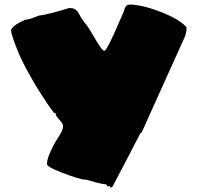

<svg xmlns="http://www.w3.org/2000/svg" viewBox="-20 -721 859 836"><path d="M458.5 88.9Q455.6 88.9 453.6 89.8Q451.7 90.8 450.7 90.8Q448.2 90.8 446.8 89.4Q445.3 87.9 442.4 82Q417.5 79.1 397.5 73.2Q377.4 67.4 362.3 63Q361.3 62.5 357.7 62Q354 61.5 349.4 61Q344.7 60.5 340.6 60.1Q336.4 59.6 335.4 59.1Q327.1 57.1 312.7 52.7Q298.3 48.3 281.5 42.5Q264.6 36.6 247.6 30Q230.5 23.4 216.3 16.8Q202.1 10.3 193.4 4.2Q184.6 -2 184.6 -6.8Q184.6 -16.1 187.3 -26.6Q189.9 -37.1 194.1 -47.4Q198.2 -57.6 203.1 -67.9Q208 -78.1 212.4 -86.9Q216.3 -95.7 223.4 -106.4Q230.5 -117.2 237.3 -128.4Q244.1 -139.6 249.3 -150.4Q254.4 -161.1 254.4 -169.9Q254.4 -179.7 249.3 -186.8Q244.1 -193.8 238 -200.4Q231.9 -207 226.8 -213.9Q221.7 -220.7 221.7 -230Q218.3 -230 217.8 -229.5Q217.3 -229 216.3 -229Q215.3 -229 214.6 -229.5Q213.9 -230 212.4 -232.9Q199.2 -250 182.4 -275.1Q165.5 -300.3 147.5 -329.3Q129.4 -358.4 111.8 -389.6Q94.2 -420.9 79.6 -450.2Q76.2 -456.5 71 -467.5Q65.9 -478.5 60.3 -491.9Q54.7 -505.4 49.1 -520Q43.5 -534.7 38.8 -547.9Q34.2 -561 31.2 -571.8Q28.3 -582.5 28.3 -587.9Q28.3 -594.2 34.4 -600.8Q40.5 -607.4 49.8 -613.8Q59.1 -620.1 69.8 -625.5Q80.6 -630.9 89.4 -634.8Q101.6 -636.2 112.1 -639.4Q122.6 -642.6 130.6 -645.8Q138.7 -648.9 144.5 -651.4Q150.4 -653.8 154.3 -653.8Q158.2 -653.8 171.9 -656.7Q185.5 -659.7 203.6 -664.1Q221.7 -668.5 241.5 -674.1Q261.2 -679.7 277.3 -685.1Q278.8 -685.1 280.3 -685.5Q281.2 -685.5 282.5 -685.8Q283.7 -686 284.7 -686Q294.4 -686 301.3 -683.3Q308.1 -680.7 313.2 -675.5Q318.4 -670.4 322.8 -663.1Q327.1 -655.8 331.5 -647Q334.5 -641.6 338.9 -635.5Q343.3 -629.4 347.9 -623.5Q352.5 -617.7 356.4 -612.8Q360.4 -607.9 362.3 -605Q369.6 -594.2 379.9 -576.4Q390.1 -558.6 400.4 -541.7Q410.6 -524.9 419.7 -512.5Q428.7 -500 434.6 -500Q438 -500 444.6 -510.7Q451.2 -521.5 459.5 -538.1Q467.8 -554.7 476.8 -575Q485.8 -595.2 494.1 -614Q502.4 -632.8 509 -647.9Q515.6 -663.1 518.6 -669.9Q520.5 -676.8 522.5 -682.4Q524.4 -688 527.1 -692.1Q529.8 -696.3 534.4 -698.7Q539.1 -701.2 546.4 -701.2Q562 -701.2 584 -697.3Q606 -693.4 630.1 -686.3Q654.3 -679.2 679.4 -669.4Q704.6 -659.7 726.6 -648.7Q748.5 -637.7 765.9 -625.5Q783.2 -613.3 792.5 -601.1Q792.5 -586.9 789.1 -574.2Q785.6 -561.5 780.3 -550.8Q733.4 -448.2 688.2 -346.9Q643.1 -245.6 596.7 -144Q595.7 -143.1 594 -142.6Q592.3 -142.1 591.3 -141.1Q561 -82 530.8 -24.4Q500.5 33.2 470.2 90.8Q468.8 94.2 465.1 94.7Q461.4 95.2 458.5 95.2Z"/></svg>

Font: Sigmar One
Style: Regular
Weight: 400
Version: Version 1.000